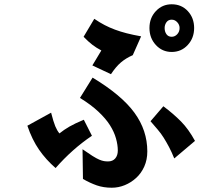

<svg xmlns="http://www.w3.org/2000/svg" viewBox="-20 -780 1040 898"><path d="M820 -649Q820 -664 809 -676Q798 -688 783 -688Q767 -688 758.5 -676Q750 -664 750 -649Q750 -632 758.5 -620Q767 -608 783 -608Q798 -608 809 -620Q820 -632 820 -649ZM410 -145Q318 -83 240 6Q195 -33 162.5 -80Q130 -127 108 -192L219 -253Q230 -210 238.5 -189.5Q247 -169 258 -156Q279 -173 304 -187.5Q329 -202 372 -220ZM669 -72Q669 -33 655 -1.5Q641 30 617 52Q593 74 563.5 86Q534 98 503 98Q464 98 432.5 87Q401 76 368 57L366 -82Q393 -63 412 -51Q431 -39 444 -33.5Q457 -28 466.5 -26.5Q476 -25 485 -25Q507 -25 519 -39Q531 -53 531 -76Q531 -102 522.5 -132.5Q514 -163 494.5 -194Q475 -225 440.5 -257.5Q406 -290 354 -322L413 -417Q549 -335 609 -252.5Q669 -170 669 -72ZM795 -39Q783 -69 770.5 -92.5Q758 -116 745.5 -136Q733 -156 717.5 -174Q702 -192 684 -213L744 -283Q791 -248 826.5 -212Q862 -176 892 -121ZM601 -522Q569 -508 545.5 -488Q522 -468 499 -433L412 -474L454 -544Q431 -556 411.5 -571Q392 -586 371 -608L421 -692Q446 -675 469 -663Q492 -651 517.5 -641.5Q543 -632 572 -624.5Q601 -617 640 -610ZM888 -649Q888 -602 858 -569.5Q828 -537 783 -537Q739 -537 709 -569.5Q679 -602 679 -649Q679 -696 709 -728Q739 -760 783 -760Q829 -760 858.5 -728Q888 -696 888 -649Z"/></svg>

Font: NanumGothicCoding
Style: Bold
Weight: 700
Monospace: yes
Designer: Kwon Bruce; Nicolas Noh; Sung-woo Choi; Go-un Cha; Soo-hyun Park;
Foundry: NHN Corporation
Version: Version 2.000;PS 1;hotconv 1.0.49;makeotf.lib2.0.14853